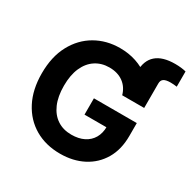

<svg xmlns="http://www.w3.org/2000/svg" viewBox="-181 -996 1172 1180"><g transform="rotate(30 405.0 -406.0)"><path d="M552.9 -492.4V-665.6Q552.9 -743.4 598 -782.8Q643.1 -822.3 732 -822.3Q754.8 -822.3 774.5 -820Q794.1 -817.8 809.6 -813.7V-705.6Q798 -707.1 786.9 -708.1Q775.8 -709 764.9 -709Q731.3 -709 716.5 -698.9Q701.6 -688.9 701.6 -665.6V-492.4ZM393.8 9.8Q291.5 9.8 214.1 -35.5Q136.7 -80.8 93.5 -164.4Q50.2 -247.9 50.2 -362.7Q50.2 -480.9 95.4 -564.7Q140.5 -648.5 217.6 -692.9Q294.6 -737.3 390.8 -737.3Q452.5 -737.3 505.7 -719.5Q558.9 -701.7 600.3 -668.8Q641.7 -635.8 667.8 -591.1Q693.9 -546.3 701.6 -492.4H545.7Q538.4 -518 524.9 -538.2Q511.3 -558.4 491.8 -572.5Q472.4 -586.6 447.7 -594Q423 -601.4 393.2 -601.4Q337.8 -601.4 295.5 -573.8Q253.2 -546.2 229.6 -493.2Q206.1 -440.1 206.1 -364.5Q206.1 -288.4 229.3 -235.2Q252.5 -181.9 294.9 -154.1Q337.2 -126.2 394.9 -126.2Q446.9 -126.2 483.8 -144.8Q520.8 -163.5 540.5 -197.6Q560.2 -231.7 560.2 -278.1L591.6 -273.6H404.5V-389.3H708.8V-297.5Q708.8 -201.8 668.4 -133Q627.9 -64.2 556.7 -27.2Q485.4 9.8 393.8 9.8Z"/></g></svg>

Font: Inter
Style: Regular
Weight: 400
Designer: Rasmus Andersson
Foundry: rsms
Version: Version 4.000;git-8c9346024